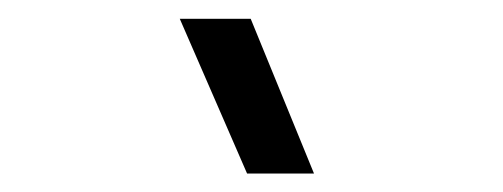

<svg xmlns="http://www.w3.org/2000/svg" viewBox="-20 -800 540 206"><path d="M172.9 -779.8H249L316.9 -613.8H245.1Z"/></svg>

Font: Cooper Hewitt
Style: Book Italic
Weight: 706
Designer: Village Type and Design LLC
Foundry: Cooper Hewitt Smithsonian Design Museum
Version: 1.000